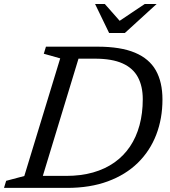

<svg xmlns="http://www.w3.org/2000/svg" viewBox="-38 -916 829 936"><path d="M284 -58.5Q356.5 -58.5 415.5 -75.2Q474.5 -92 519.8 -124Q565 -156 595.8 -201.8Q626.5 -247.5 642.2 -305.5Q658 -363.5 658 -432.5Q658 -495.5 634.2 -539.8Q610.5 -584 559.2 -607Q508 -630 424.5 -630H290L309.5 -688.5H437.5Q550 -688.5 619.8 -659.2Q689.5 -630 721.8 -572.8Q754 -515.5 754 -431Q754 -337.5 723.5 -258.8Q693 -180 633.8 -122Q574.5 -64 487.8 -32Q401 0 289 0H99L118 -58.5ZM255.5 -631.5 175.5 -654 186 -688.5H362.5L153 0H-18.5L-8 -34.5L80.5 -58ZM725.5 -896.5 570.5 -755H494L425.5 -896.5H473L552 -807H534L667.5 -896.5Z"/></svg>

Font: Newsreader 12pt
Style: Italic
Weight: 400
Italic angle: -17°
Version: Version 1.003